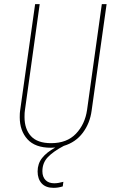

<svg xmlns="http://www.w3.org/2000/svg" viewBox="-20 -701 563 924"><path d="M493 -681 421 -169Q413 -108 378.5 -62Q344 -16 287 1Q236 28 210 55.5Q184 83 184 123Q184 150 199 165.5Q214 181 241 181Q260 181 285 174L282 196Q260 203 238 203Q200 203 180.5 181.5Q161 160 161 124Q161 87 182.5 59.5Q204 32 246 9Q239 10 225 10Q149 10 112 -31Q75 -72 75 -137Q75 -159 77 -170L149 -681H171L100 -171Q98 -160 98 -138Q98 -80 129 -46Q160 -12 226 -12Q302 -12 345.5 -57.5Q389 -103 399 -172L470 -681Z"/></svg>

Font: Fira Sans Extra Condensed Thin
Style: Italic
Weight: 250
Width: 3
Italic angle: -8°
Designer: Carrois Corporate & Edenspiekermann AG
Foundry: Carrois Corporate GbR & Edenspiekermann AG
Version: Version 4.203